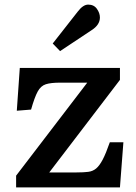

<svg xmlns="http://www.w3.org/2000/svg" viewBox="-20 -814 591 834"><path d="M50 0V-51L359 -455H241Q201 -455 179 -448Q157 -441 143.5 -416Q130 -391 115 -338L53 -333L66 -519H501V-467L194 -65H313Q343 -65 363 -67.5Q383 -70 397.5 -82Q412 -94 426 -120.5Q440 -147 457 -196H516L501 0ZM241 -592 209 -625 318 -764Q341 -794 363 -794Q388 -794 401 -775.5Q414 -757 414 -738Q414 -706 378 -683Z"/></svg>

Font: Literata 7pt Medium
Style: Regular
Weight: 500
Designer: Latin by Veronika Burian and Jose Scaglione. Greek by Irene Vlachou. Cyrillic by Vera Evstafieva.
Foundry: TypeTogether
Version: Version 3.002